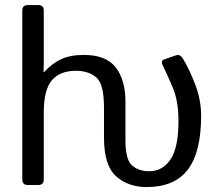

<svg xmlns="http://www.w3.org/2000/svg" viewBox="-20 -741 867 769"><path d="M91.3 0Q69.3 0 69.3 -22V-698.7Q69.3 -720.7 91.3 -720.7H133.3Q155.3 -720.7 155.3 -698.7V-481Q155.3 -466.3 154.3 -451.7H156.2Q188 -486.8 224.6 -503.9Q261.2 -521 315.9 -521Q404.8 -521 443.6 -470.9Q482.4 -420.9 482.4 -334V-179.7Q482.4 -101.6 508.8 -78.4Q535.2 -55.2 577.6 -55.2Q630.9 -55.2 662.8 -102.3Q694.8 -149.4 694.8 -257.3Q694.8 -335.9 671.9 -390.4Q648.9 -444.8 632.8 -477.1Q622.6 -498 637.2 -502.9L685.1 -519.5Q701.2 -524.9 712.9 -505.9Q737.8 -465.3 761.7 -403.1Q785.6 -340.8 785.6 -277.8Q785.6 -131.8 732.4 -61.8Q679.2 8.3 566.9 8.3Q493.7 8.3 445.1 -34.9Q396.5 -78.1 396.5 -189.9V-310.5Q396.5 -406.2 364.7 -431.9Q333 -457.5 284.2 -457.5Q220.7 -457.5 188 -419.7Q155.3 -381.8 155.3 -290V-22Q155.3 0 133.3 0Z"/></svg>

Font: Istok Web
Style: Regular
Weight: 400
Designer: Andrey V. Panov
Foundry: Andrey V. Panov
Version: Version 1.0.2g